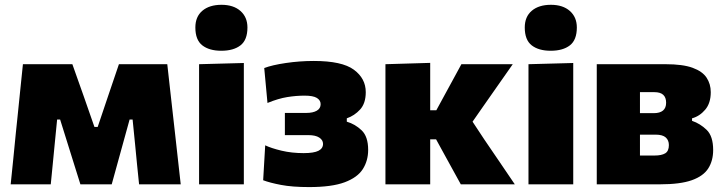

<svg xmlns="http://www.w3.org/2000/svg" viewBox="-20 -768 3017 800"><path d="M24.5 0Q30 -54 35.5 -107.5Q41 -161 46 -214L53 -281Q58.5 -335.5 64.2 -390.8Q70 -446 75.5 -500.5H281.5Q293.5 -467.5 305 -434.2Q316.5 -401 328.5 -368L373.5 -239H387L430.5 -368Q442 -401.5 453.2 -434.8Q464.5 -468 475.5 -500.5H677Q683 -447 689.2 -391Q695.5 -335 701.5 -281.5L709.5 -210.5Q715 -160.5 721 -107.2Q727 -54 733 0H559.5Q555 -41.5 551 -83Q547 -124.5 543 -165.5L532.5 -270H520L489.5 -159.5Q478.5 -119.5 467.5 -79.8Q456.5 -40 445.5 0H315Q302.5 -40 290.2 -79Q278 -118 266 -156.5L230.5 -270H218L208 -168.5Q204 -126 199.8 -84Q195.5 -42 191.5 0Z M809.5 0V-500.5L996 -505.5V0ZM902 -556.5Q852 -556.5 823 -579Q794 -601.5 794 -653.5Q794 -698.5 823.2 -723.2Q852.5 -748 903 -748Q953 -748 982 -722.2Q1011 -696.5 1011 -653.5Q1011 -601.5 982 -579Q953 -556.5 902 -556.5Z M1268 11.5Q1198 11.5 1151 2.5Q1104 -6.5 1076.5 -17L1085 -162.5Q1110 -150.5 1152.8 -140.2Q1195.5 -130 1245 -130Q1288 -130 1307 -139.8Q1326 -149.5 1326 -168.5Q1326 -184.5 1310.2 -194.8Q1294.5 -205 1265 -205H1167V-297.5H1256.5Q1284 -297.5 1300 -306.8Q1316 -316 1316 -334Q1316 -350 1300.5 -359.8Q1285 -369.5 1249 -369.5Q1214 -369.5 1176.8 -363.5Q1139.5 -357.5 1094.5 -339L1081 -484.5Q1113.5 -497 1171.2 -505.5Q1229 -514 1287.5 -514Q1405 -514 1454.5 -477.5Q1504 -441 1504 -384Q1504 -337.5 1480.5 -311.8Q1457 -286 1425 -275V-261Q1459.5 -251 1486.8 -225Q1514 -199 1514 -143.5Q1514 -98.5 1491.8 -63.5Q1469.5 -28.5 1416 -8.5Q1362.5 11.5 1268 11.5Z M1586 0V-500.5L1772.5 -506V-308.5H1798L1835 -376.5Q1852 -407.5 1868.8 -438.5Q1885.5 -469.5 1902.5 -500.5H2116.5Q2084 -454.5 2052.5 -409.2Q2021 -364 1989 -318.5L1949 -261L1998.5 -186Q2030 -139.5 2062 -92.8Q2094 -46 2125 0H1900Q1884 -29 1868.2 -57.8Q1852.5 -86.5 1837 -114.5L1797 -187.5H1772.5V0Z M2182 0V-500.5L2368.5 -505.5V0ZM2274.5 -556.5Q2224.5 -556.5 2195.5 -579Q2166.5 -601.5 2166.5 -653.5Q2166.5 -698.5 2195.8 -723.2Q2225 -748 2275.5 -748Q2325.5 -748 2354.5 -722.2Q2383.5 -696.5 2383.5 -653.5Q2383.5 -601.5 2354.5 -579Q2325.5 -556.5 2274.5 -556.5Z M2466.5 0V-500.5H2753Q2825 -500.5 2866 -485.5Q2907 -470.5 2924.2 -444.2Q2941.5 -418 2941.5 -384Q2941.5 -338 2918.2 -310.8Q2895 -283.5 2863.5 -275V-264.5Q2897.5 -253 2924.5 -226.8Q2951.5 -200.5 2951.5 -143Q2951.5 -98.5 2931.2 -66.5Q2911 -34.5 2862.8 -17.2Q2814.5 0 2730 0ZM2707 -384H2646.5V-296.5H2703.5Q2755.5 -296.5 2755.5 -340Q2755.5 -384 2707 -384ZM2646.5 -120H2708Q2736.5 -120 2751.8 -129.2Q2767 -138.5 2767 -163.5Q2767 -183.5 2754 -195.2Q2741 -207 2711.5 -207H2646.5Z"/></svg>

Font: Commissioner ExtraBold
Style: Regular
Weight: 800
Designer: Kostas Bartsokas
Foundry: Kostas Bartsokas
Version: Version 1.000; ttfautohint (v1.8.3)